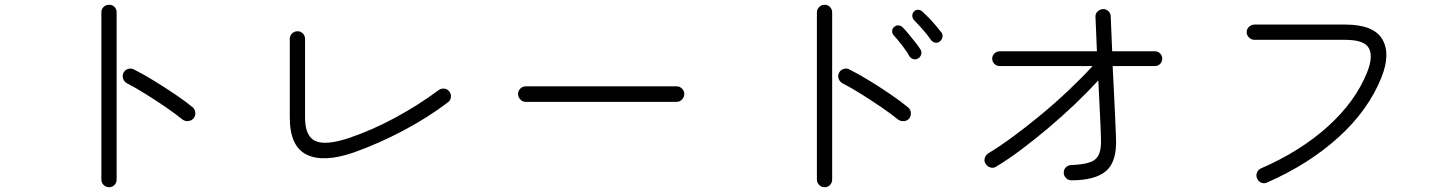

<svg xmlns="http://www.w3.org/2000/svg" viewBox="-20 -769 6040 805"><path d="M437 16Q424 16 414.5 6.5Q405 -3 405 -16V-717Q405 -731 414.5 -740Q424 -749 437 -749Q451 -749 460 -740Q469 -731 469 -717V-16Q469 -3 460 6.5Q451 16 437 16ZM745 -268Q717 -291 676 -319Q635 -347 592 -374Q549 -401 512 -420Q500 -427 496 -439.5Q492 -452 498 -464Q504 -476 517 -480Q530 -484 541 -478Q581 -458 626.5 -430Q672 -402 715 -373Q758 -344 788 -319Q798 -310 799 -297Q800 -284 792 -273Q783 -263 769.5 -261.5Q756 -260 745 -268Z M1464 -130Q1337 -86 1266 -120.5Q1195 -155 1195 -276V-606Q1195 -619 1204.5 -628.5Q1214 -638 1227 -638Q1241 -638 1250 -628.5Q1259 -619 1259 -606V-276Q1259 -198 1302 -178Q1345 -158 1442 -190Q1540 -223 1637 -275.5Q1734 -328 1819 -391Q1830 -399 1843 -397.5Q1856 -396 1864 -385Q1872 -375 1870.5 -361.5Q1869 -348 1858 -340Q1774 -276 1671 -221.5Q1568 -167 1464 -130Z M2184 -342Q2171 -342 2161.5 -352Q2152 -362 2152 -375Q2152 -388 2161.5 -397.5Q2171 -407 2184 -407H2817Q2830 -407 2839.5 -397.5Q2849 -388 2849 -375Q2849 -362 2839.5 -352Q2830 -342 2817 -342Z M3437 16Q3424 16 3414.5 6.5Q3405 -3 3405 -16V-717Q3405 -730 3414.5 -739.5Q3424 -749 3437 -749Q3451 -749 3460 -739.5Q3469 -730 3469 -717V-16Q3469 -3 3460 6.5Q3451 16 3437 16ZM3745 -268Q3717 -291 3676 -319Q3635 -347 3592 -374Q3549 -401 3512 -420Q3500 -427 3496 -439.5Q3492 -452 3498 -464Q3504 -476 3517 -480Q3530 -484 3541 -478Q3581 -458 3626.5 -430Q3672 -402 3714.5 -373Q3757 -344 3787 -319Q3798 -310 3799 -296.5Q3800 -283 3792 -272Q3783 -262 3769.5 -261Q3756 -260 3745 -268ZM3831 -525Q3821 -518 3810 -521Q3799 -524 3793 -533Q3783 -552 3762.5 -578.5Q3742 -605 3727 -621Q3720 -629 3720.5 -639Q3721 -649 3729 -656Q3737 -664 3748 -662.5Q3759 -661 3766 -653Q3776 -643 3789.5 -626.5Q3803 -610 3817 -592.5Q3831 -575 3839 -562Q3845 -553 3842.5 -542Q3840 -531 3831 -525ZM3920 -595Q3911 -588 3900 -590.5Q3889 -593 3883 -602Q3871 -620 3849 -645Q3827 -670 3812 -685Q3805 -693 3805 -703.5Q3805 -714 3812 -721Q3820 -729 3830.5 -728Q3841 -727 3849 -719Q3859 -710 3874 -694.5Q3889 -679 3903.5 -662Q3918 -645 3927 -633Q3934 -624 3931.5 -613Q3929 -602 3920 -595Z M4472 -13Q4459 -13 4449.5 -22.5Q4440 -32 4440 -45Q4440 -59 4449.5 -68Q4459 -77 4472 -77Q4523 -79 4550.5 -89Q4578 -99 4588 -123Q4598 -147 4596 -189Q4595 -231 4591.5 -296.5Q4588 -362 4585 -432Q4540 -383 4486.5 -332Q4433 -281 4375.5 -232.5Q4318 -184 4262 -142Q4206 -100 4156 -70Q4145 -63 4132 -67Q4119 -71 4112 -83Q4105 -94 4109 -107Q4113 -120 4125 -127Q4170 -154 4226.5 -195.5Q4283 -237 4343.5 -287Q4404 -337 4460 -390Q4516 -443 4561 -492H4172Q4159 -492 4149.5 -501Q4140 -510 4140 -523Q4140 -536 4149.5 -545Q4159 -554 4172 -554H4579Q4577 -602 4575.5 -640Q4574 -678 4573 -698Q4572 -711 4581.5 -720.5Q4591 -730 4604 -731Q4618 -731 4627.5 -722Q4637 -713 4637 -699Q4638 -677 4639.5 -639Q4641 -601 4643 -554H4822Q4835 -554 4844 -545Q4853 -536 4853 -523Q4853 -510 4844 -501Q4835 -492 4822 -492H4645Q4648 -438 4650.5 -382Q4653 -326 4655.5 -277Q4658 -228 4659 -193Q4664 -93 4618.5 -53Q4573 -13 4472 -13Z M5293 -4Q5281 2 5268.5 -3Q5256 -8 5251 -20Q5245 -32 5250 -45Q5255 -58 5267 -63Q5431 -134 5547 -238.5Q5663 -343 5712 -466Q5738 -531 5719.5 -566.5Q5701 -602 5620 -602H5240Q5227 -602 5217 -611.5Q5207 -621 5207 -634Q5207 -648 5217 -657Q5227 -666 5240 -666H5620Q5739 -666 5775.5 -604.5Q5812 -543 5771 -442Q5716 -306 5592 -193.5Q5468 -81 5293 -4Z"/></svg>

Font: Zen Maru Gothic
Style: Regular
Weight: 400
Designer: Yoshimichi Ohira
Foundry: Positype
Version: Version 1.002